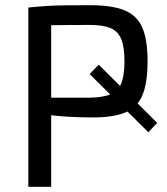

<svg xmlns="http://www.w3.org/2000/svg" viewBox="-20 -719 642 739"><path d="M326 -699Q409 -699 457.5 -680Q506 -661 527 -614.5Q548 -568 548 -483Q548 -398 527.5 -351Q507 -304 461 -285.5Q415 -267 337 -267Q295 -267 256 -269Q217 -271 185 -274.5Q153 -278 130.5 -282Q108 -286 99 -289L102 -343Q155 -343 212.5 -343Q270 -343 325 -343Q376 -344 405 -355.5Q434 -367 446.5 -397.5Q459 -428 459 -483Q459 -539 446.5 -569Q434 -599 405 -611Q376 -623 325 -623Q243 -623 184 -622Q125 -621 103 -619L89 -690Q127 -694 160 -696Q193 -698 232 -698.5Q271 -699 326 -699ZM177 -690V0H89V-690ZM325 -434 360 -470 585 -246 551 -210Z"/></svg>

Font: Exo 2
Style: Regular
Weight: 400
Designer: Natanael Gama
Foundry: Natanael Gama
Version: Version 2.010